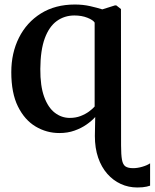

<svg xmlns="http://www.w3.org/2000/svg" viewBox="-20 -578 684 850"><path d="M588 252Q549 252 515 236.5Q481 221 455 191.5Q429 162 414.5 119.8Q400 77.5 400 24L401.5 -60Q386.5 -43 363.2 -26.8Q340 -10.5 309.8 0.2Q279.5 11 243 11Q186 11 137.5 -18Q89 -47 59.5 -106.5Q30 -166 30 -258.5Q30 -343.5 64 -411.2Q98 -479 161.2 -518.5Q224.5 -558 311.5 -558Q347.5 -558 379.2 -550.8Q411 -543.5 433 -536.5L488.5 -554H495L515.5 -538L516 66Q516 107.5 520 129.2Q524 151 535.5 158.8Q547 166.5 569.5 166.5Q588.5 166.5 610 160.2Q631.5 154 644.5 145V244Q637.5 246.5 629.2 248.2Q621 250 611 251Q601 252 588 252ZM289 -56Q315 -56 336.5 -64.2Q358 -72.5 374 -84.2Q390 -96 399 -106.5V-478Q392 -489.5 366.8 -499.5Q341.5 -509.5 309.5 -509.5Q265.5 -509.5 231.5 -485Q197.5 -460.5 178.2 -408.2Q159 -356 158.5 -273Q158 -197.5 175.5 -149.5Q193 -101.5 222.8 -78.8Q252.5 -56 289 -56Z"/></svg>

Font: Merriweather 48pt SemiBold
Style: Regular
Weight: 600
Version: Version 2.100